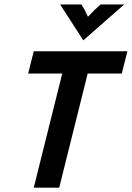

<svg xmlns="http://www.w3.org/2000/svg" viewBox="-20 -860 604 880"><path d="M109 -522.9 134.7 -625H563.9L538.2 -522.9H381.9L251.4 0H134.7L265.3 -522.9ZM361.8 -675 255.6 -839.6H352.8Q361.8 -826.4 368.8 -813.2Q375.7 -800 383.3 -783.3Q398.6 -800 412.2 -813.2Q425.7 -826.4 441 -839.6H549.3Z"/></svg>

Font: Afacad SemiBold
Style: Italic
Weight: 600
Italic angle: -14°
Designer: Kristian Moeller
Foundry: Dicotype
Version: Version 1.000